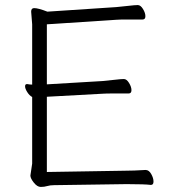

<svg xmlns="http://www.w3.org/2000/svg" viewBox="-20 -730 676 758"><path d="M115 -698Q131 -698 167 -684L439 -702Q462 -704 487.5 -707Q513 -710 524 -710Q535 -710 544.5 -694.5Q554 -679 554 -666Q554 -653 543 -653Q543 -653 480 -653Q454 -653 440 -652L165 -634V-397L384 -410Q407 -412 432.5 -415Q458 -418 469 -418Q480 -418 489.5 -402.5Q499 -387 499 -374Q499 -361 488 -361H426Q399 -361 385 -360L165 -348V-51L471 -56Q509 -56 554 -59H555Q568 -59 577 -43Q586 -27 586 -13.5Q586 0 576 0H575Q551 -3 488 -3H472L194 1Q178 1 166.5 4.5Q155 8 141 8Q127 8 113.5 -9Q100 -26 100 -37L107 -84V-347Q96 -353 87.5 -366.5Q79 -380 79 -389Q79 -398 86 -398H88Q98 -396 107 -396V-634L103 -684Q103 -698 115 -698Z"/></svg>

Font: LXGW WenKai Lite Light
Style: Regular
Weight: 300
Designer: LXGW / Fontworks Inc.
Foundry: LXGW / Fontworks Inc.
Version: Version 1.511; March 25, 2025